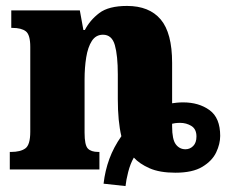

<svg xmlns="http://www.w3.org/2000/svg" viewBox="-20 -571 762 647"><path d="M329 48Q334 4 348.5 -35.5Q363 -75 389 -112Q377 -162 377 -237V-320Q377 -384 367 -419Q357 -454 327 -454Q303 -454 289.5 -433Q276 -412 270.5 -377.5Q265 -343 265 -303V-124Q265 -82 276 -70.5Q287 -59 311 -59H315V0H13V-59H17Q49 -59 65.5 -71Q82 -83 82 -127V-413Q82 -454 67 -465.5Q52 -477 22 -477H18V-536H249L261 -470H266Q283 -503 314.5 -527Q346 -551 408 -551Q483 -551 521.5 -505.5Q560 -460 560 -359V-223Q566 -224 576 -225Q586 -226 597 -226Q650 -226 686 -200Q722 -174 722 -113Q722 -86 708.5 -57.5Q695 -29 662 -9Q629 11 571 11Q518 11 484 -4Q450 -19 431 -40Q419 -19 412 8.5Q405 36 403 56ZM605 -68Q620 -68 631 -79Q642 -90 642 -111Q642 -136 625 -146.5Q608 -157 587 -157Q578 -157 570.5 -156Q563 -155 560 -154V-145Q560 -101 572.5 -84.5Q585 -68 605 -68Z"/></svg>

Font: Noto Serif SemiCondensed Black
Style: Regular
Weight: 900
Width: 4
Designer: Monotype Design Team
Foundry: Monotype Imaging Inc.
Version: Version 2.014; ttfautohint (v1.8.4.7-5d5b)